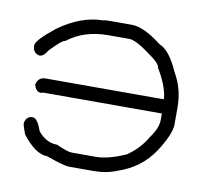

<svg xmlns="http://www.w3.org/2000/svg" viewBox="-59 -521 605 575"><g transform="rotate(10 244.0 -233.5)"><path d="M236.8 -459.5H297.4Q334.5 -459.5 389.2 -416.5Q420.9 -404.3 447.8 -342.3Q475.1 -296.9 475.1 -238.8V-184.1Q472.7 -155.3 439.9 -104Q400.9 -44.9 332.5 -22Q299.8 -8.3 260.3 -8.3H186Q169.9 -8.3 115.7 -27.8Q80.1 -27.8 39.6 -80.6Q29.8 -106 29.8 -113.8Q34.2 -135.3 53.2 -135.3Q67.9 -135.3 80.6 -98.1Q105.5 -66.9 139.2 -66.9Q174.3 -51.3 186 -51.3H260.3Q296.4 -51.3 350.1 -74.7Q387.7 -100.6 408.7 -137.2Q432.1 -168.9 432.1 -193.8V-213.4H72.8Q68.4 -213.4 64.9 -211.4Q49.3 -211.4 43.5 -232.9Q48.8 -256.3 70.8 -256.3H430.2V-262.2Q425.8 -298.3 397 -346.2Q397 -358.9 361.8 -383.3Q317.4 -416.5 297.4 -416.5H232.9Q160.2 -416.5 109.9 -377.4Q100.1 -377.4 64.9 -340.3Q53.7 -320.8 41.5 -320.8H39.6Q20 -325.7 20 -348.1Q20 -363.8 76.7 -408.7Q145 -457.5 211.4 -457.5Q211.4 -459.5 236.8 -459.5Z"/></g></svg>

Font: CEF Fonts CJK
Style: Regular
Weight: 400
Designer: PartyBoss (派对大魔王)
Version: Release 2.25